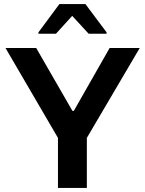

<svg xmlns="http://www.w3.org/2000/svg" viewBox="-20 -924 714 944"><path d="M265 0V-246L7 -688H158L336 -379H343L519 -688H667L407 -246V0ZM169 -758V-765L272 -904H400L504 -765V-758H416L335 -846L255 -758Z"/></svg>

Font: Saira SemiExpanded SemiBold
Style: Regular
Weight: 600
Width: 6
Designer: Hector Gatti with collaboration of the Omnibus-Type team
Foundry: Omnibus-Type
Version: Version 1.101